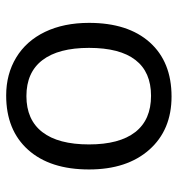

<svg xmlns="http://www.w3.org/2000/svg" viewBox="4 -590 595 644"><g transform="rotate(90 302.0 -267.5)"><path d="M547.9 -268.1Q547.9 -137.2 481.9 -63.7Q416 9.8 299.8 9.8Q228 9.8 172.4 -23.9Q116.7 -57.6 86.4 -120.6Q56.2 -183.6 56.2 -268.1Q56.2 -398.9 121.6 -471.9Q187 -544.9 303.2 -544.9Q415.5 -544.9 481.7 -470.2Q547.9 -395.5 547.9 -268.1ZM140.1 -268.1Q140.1 -165.5 181.2 -111.8Q222.2 -58.1 301.8 -58.1Q381.3 -58.1 422.6 -111.6Q463.9 -165 463.9 -268.1Q463.9 -370.1 422.6 -423.1Q381.3 -476.1 300.8 -476.1Q221.2 -476.1 180.7 -423.8Q140.1 -371.6 140.1 -268.1Z"/></g></svg>

Font: Zoram GWebM
Style: Regular
Weight: 400
Foundry: Ascender Corporation
Version: Version 1.000